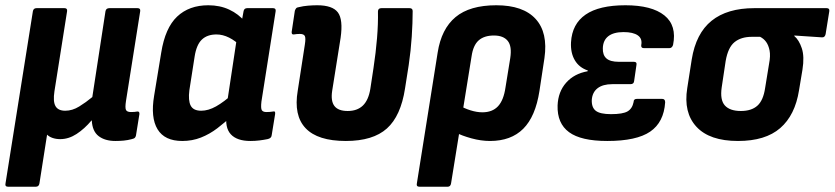

<svg xmlns="http://www.w3.org/2000/svg" viewBox="-25 -525 3173 730"><path d="M6 185Q-7 185 -4 172L100 -482Q102 -494 114 -494H220Q232 -494 230 -482L182 -178Q176 -139 186 -121.5Q196 -104 223 -104Q250 -104 276 -120Q302 -136 326 -156L376 -482Q378 -494 391 -494H498Q510 -494 508 -482L454 -141Q450 -115 454 -107Q458 -99 473 -99Q480 -99 486 -99.5Q492 -100 497 -101Q506 -102 505 -91L492 -10Q491 -5 488 -1.5Q485 2 476 4Q461 8 446 9.5Q431 11 414 11Q374 11 350 -7.5Q326 -26 324 -67H323Q296 -35 266 -15.5Q236 4 204 4Q188 4 175 -0.5Q162 -5 154 -13L125 172Q123 185 111 185Z M668 11Q601 11 574 -33.5Q547 -78 561 -161L588 -325Q603 -419 648.5 -462Q694 -505 767 -505Q811 -505 846.5 -488.5Q882 -472 907 -442L892 -348Q870 -370 846 -382Q822 -394 798 -394Q763 -394 742.5 -374.5Q722 -355 715 -310L695 -182Q690 -143 700 -123.5Q710 -104 740 -104Q767 -104 796.5 -120.5Q826 -137 864 -171L861 -88Q831 -60 801.5 -37.5Q772 -15 739 -2Q706 11 668 11ZM927 11Q876 11 852.5 -14.5Q829 -40 837 -93L841 -115L839 -138L879 -403L893 -438L901 -482Q903 -494 915 -494H1013Q1025 -494 1023 -482L969 -139Q966 -113 970.5 -106Q975 -99 988 -99Q995 -99 1001 -99.5Q1007 -100 1013 -101Q1023 -104 1021 -91L1008 -11Q1007 1 992 4Q977 7 961 9Q945 11 927 11Z M1290 11Q1183 11 1137 -37.5Q1091 -86 1107 -180L1134 -355Q1138 -380 1134 -388Q1130 -396 1115 -396Q1109 -396 1103.5 -395.5Q1098 -395 1092 -394Q1083 -393 1084 -404L1096 -484Q1098 -490 1101 -493.5Q1104 -497 1112 -498Q1128 -502 1146.5 -503.5Q1165 -505 1181 -505Q1239 -505 1259.5 -478Q1280 -451 1270 -381L1238 -180Q1232 -141 1246.5 -122Q1261 -103 1297 -103Q1333 -103 1354.5 -123.5Q1376 -144 1383 -187L1395 -266Q1404 -325 1408.5 -380Q1413 -435 1412 -481Q1412 -494 1425 -494H1532Q1544 -494 1544 -483Q1544 -439 1540.5 -385.5Q1537 -332 1529 -278L1515 -189Q1499 -84 1446 -36.5Q1393 11 1290 11Z M1570 185Q1557 185 1560 172L1639 -325Q1653 -415 1707 -460Q1761 -505 1862 -505Q1964 -505 2011.5 -453Q2059 -401 2045 -304L2026 -179Q2011 -82 1964.5 -35.5Q1918 11 1838 11Q1804 11 1767.5 1Q1731 -9 1706 -22L1720 -125Q1740 -113 1764 -105.5Q1788 -98 1809 -98Q1847 -98 1868.5 -121Q1890 -144 1897 -193L1915 -304Q1922 -349 1905.5 -369.5Q1889 -390 1853 -390Q1816 -390 1795 -371.5Q1774 -353 1768 -311L1690 172Q1688 185 1677 185Z M2284 11Q2184 11 2138.5 -22.5Q2093 -56 2095 -124Q2097 -176 2127.5 -210.5Q2158 -245 2209 -254L2210 -257Q2177 -268 2160.5 -296Q2144 -324 2146 -364Q2150 -434 2201.5 -469.5Q2253 -505 2353 -505Q2453 -505 2501 -466.5Q2549 -428 2534 -354Q2530 -342 2520 -342H2423Q2412 -342 2413 -353Q2418 -378 2400 -390.5Q2382 -403 2346 -403Q2308 -403 2288 -387.5Q2268 -372 2267 -342Q2266 -316 2280.5 -303Q2295 -290 2328 -290H2385Q2397 -290 2395 -279L2386 -217Q2385 -205 2372 -205H2303Q2267 -205 2247 -189.5Q2227 -174 2225 -145Q2224 -116 2240.5 -103.5Q2257 -91 2298 -91Q2343 -91 2361 -101.5Q2379 -112 2384 -137Q2384 -149 2396 -149H2493Q2504 -149 2504 -136Q2499 -60 2447 -24.5Q2395 11 2284 11Z M2781 11Q2673 11 2623 -43Q2573 -97 2588 -190L2605 -299Q2621 -398 2680.5 -446Q2740 -494 2843 -494H3118Q3130 -494 3128 -482L3114 -395Q3111 -382 3100 -383L2995 -390V-388Q3013 -373 3023.5 -341.5Q3034 -310 3026 -260L3013 -182Q2998 -87 2941.5 -38Q2885 11 2781 11ZM2792 -103Q2832 -103 2854.5 -123Q2877 -143 2884 -190L2899 -282Q2905 -313 2901 -333Q2897 -353 2888 -365.5Q2879 -378 2865 -385H2833Q2793 -385 2768 -365Q2743 -345 2734 -293L2719 -193Q2712 -145 2731 -124Q2750 -103 2792 -103Z"/></svg>

Font: Sofia Sans Semi Condensed ExtraBold
Style: Italic
Weight: 800
Italic angle: -9°
Version: Version 4.100